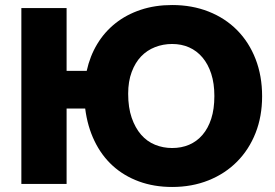

<svg xmlns="http://www.w3.org/2000/svg" viewBox="-20 -732 1093 764"><path d="M245 -450H325Q338 -509 367 -557Q396 -605 439.5 -639.5Q483 -674 540 -693Q597 -712 665 -712Q744 -712 810 -686Q876 -660 923.5 -612Q971 -564 997 -497Q1023 -430 1023 -349Q1023 -269 997 -203Q971 -137 923.5 -89Q876 -41 810 -14.5Q744 12 665 12Q593 12 533 -10Q473 -32 428.5 -72.5Q384 -113 356 -171Q328 -229 319 -300H245V0H65V-700H245ZM665 -143Q702 -143 732.5 -156Q763 -169 785.5 -195Q808 -221 820.5 -259.5Q833 -298 833 -350Q833 -400 820.5 -438.5Q808 -477 785.5 -503.5Q763 -530 732.5 -543.5Q702 -557 665 -557Q629 -557 597 -544.5Q565 -532 541.5 -507.5Q518 -483 504 -445.5Q490 -408 490 -359Q490 -304 504 -263.5Q518 -223 541.5 -196Q565 -169 597 -156Q629 -143 665 -143Z"/></svg>

Font: Tilda Sans Black
Style: Regular
Weight: 900
Designer: ParaType Ltd
Foundry: ParaType Ltd
Version: Version 1.009